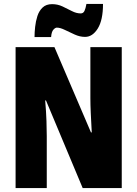

<svg xmlns="http://www.w3.org/2000/svg" viewBox="-20 -953 696 973"><path d="M597 0H399L213 -444H209Q214 -385 215.5 -339.5Q217 -294 217 -263V0H59V-714H256L441 -282H445Q442 -336 440 -379.5Q438 -423 438 -455V-714H597ZM155 -765Q155 -788 158 -816.5Q161 -845 169.5 -871.5Q178 -898 196 -915Q214 -932 244 -932Q272 -932 296.5 -920.5Q321 -909 344 -897Q367 -885 389 -885Q402 -885 408 -897.5Q414 -910 418 -933H502Q502 -851 475.5 -808.5Q449 -766 411 -766Q385 -766 358.5 -778Q332 -790 308.5 -801.5Q285 -813 268 -813Q260 -813 250.5 -802.5Q241 -792 239 -765Z"/></svg>

Font: Noto Sans Gurmukhi UI ExtraCondensed Black
Style: Regular
Weight: 900
Width: 2
Designer: Jelle Bosma - Monotype Design Team
Foundry: Monotype Imaging Inc.
Version: Version 2.004; ttfautohint (v1.8.4.7-5d5b)